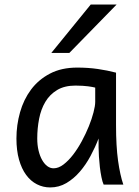

<svg xmlns="http://www.w3.org/2000/svg" viewBox="-20 -801 602 833"><path d="M393.1 -420.9Q387.2 -422.4 379.9 -423.8Q372.6 -425.3 362.5 -426.5Q352.5 -427.7 339.1 -428.7Q325.7 -429.7 307.6 -429.7Q259.8 -429.7 227.8 -410.4Q195.8 -391.1 176.8 -359.1Q157.7 -327.1 149.7 -285.6Q141.6 -244.1 141.6 -200.2Q141.6 -171.9 147.2 -148.2Q152.8 -124.5 162.6 -107.2Q172.4 -89.8 185.1 -80.3Q197.8 -70.8 212.4 -70.8Q233.9 -70.8 255.6 -87.4Q277.3 -104 297.4 -130.1Q317.4 -156.2 335 -188.7Q352.5 -221.2 365.5 -253.2Q378.4 -285.2 385.7 -313.5Q393.1 -341.8 393.1 -358.9ZM429.7 0Q424.3 -11.7 420.2 -32.2Q416 -52.7 413.3 -75.9Q410.6 -99.1 409.2 -122.1Q407.7 -145 407.7 -161.1V-200.2Q393.1 -162.1 372.8 -124.3Q352.5 -86.4 326.4 -56.2Q300.3 -25.9 268.1 -6.8Q235.8 12.2 197.8 12.2Q167 12.2 140.1 -1.5Q113.3 -15.1 93.5 -42Q73.7 -68.8 62.5 -108.6Q51.3 -148.4 51.3 -200.2Q51.3 -258.3 66.9 -313.7Q82.5 -369.1 114.7 -412.4Q147 -455.6 196.8 -481.7Q246.6 -507.8 314.9 -507.8Q362.3 -507.8 404.3 -501.7Q446.3 -495.6 483.4 -485.8V-258.8Q483.4 -166.5 492.2 -103.8Q501 -41 515.1 0ZM485.8 -781.2 280.8 -571.3H202.6L373.5 -781.2Z"/></svg>

Font: Andika Compact
Style: Regular
Weight: 400
Designer: Victor Gaultney, Annie Olsen, Julie Remington, Don Collingsworth, Eric Hays, Becca Hirsbrunner
Foundry: SIL International
Version: Version 5.000 ; LnSpcTght